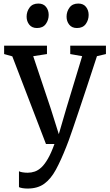

<svg xmlns="http://www.w3.org/2000/svg" viewBox="-20 -813 622 1084"><path d="M135.9 251.5Q120.7 251.5 107.5 249.3Q94.4 247.1 87.1 243.5V153.9Q93.4 157.6 107.5 159.9Q121.6 162.2 136.3 162.2Q156.7 162.2 176.1 155.6Q195.4 149.1 214.1 131.7Q232.7 114.2 251 82.2Q269.3 50.3 287.4 0H239.5L49.5 -494.9L3.3 -507.8V-555.1H245.2V-507.8L167.5 -495.8L266.2 -200.9L312 -55.5L354.7 -201.8L443.9 -495.9L376.6 -507.8V-555.1H578.1V-507.8L527.4 -495.9Q496.7 -401.4 471.3 -324.9Q445.9 -248.4 426.1 -189.4Q406.3 -130.5 392 -88.5Q377.6 -46.4 368.2 -20.6Q358.8 5.2 354.5 15Q324.2 92 295.6 144.8Q267 197.5 229.7 224.5Q192.4 251.5 135.9 251.5ZM188.3 -654.8Q160.4 -654.8 145.3 -673.7Q130.2 -692.6 130.2 -718.9Q130.2 -747.6 146.9 -770.2Q163.5 -792.9 195.9 -792.9H196.9Q225.1 -792.9 240 -774Q254.9 -755.1 254.9 -728.7Q254.9 -700 238.5 -677.4Q222.2 -654.8 189.3 -654.8ZM413.9 -654.8Q386 -654.8 370.9 -673.7Q355.8 -692.6 355.8 -718.9Q355.8 -747.6 372.5 -770.2Q389.1 -792.9 421.5 -792.9H422.5Q450.7 -792.9 465.6 -774Q480.5 -755.1 480.5 -728.7Q480.5 -700 464.2 -677.4Q447.8 -654.8 414.9 -654.8Z"/></svg>

Font: Merriweather 7pt Light
Style: Regular
Weight: 300
Designer: Eben Sorkin
Foundry: Eben Sorkin
Version: Version 2.200;gftools[0.9.31]